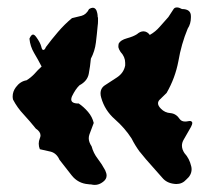

<svg xmlns="http://www.w3.org/2000/svg" viewBox="-20 -490 560 525"><path d="M221.7 13.7Q193.4 11.7 175.8 -10.7Q158.2 -33.2 142.6 -53.2Q134.8 -70.8 119.1 -75.2Q103.5 -79.1 88.9 -82Q85.9 -89.4 85.9 -97.2Q85.9 -104.5 88.9 -111.8Q90.8 -116.2 90.8 -119.6Q90.8 -129.9 78.1 -138.2Q62.5 -157.7 44.9 -176.8Q27.3 -195.3 15.6 -217.8Q14.6 -222.2 14.6 -226.1Q14.6 -239.7 23.4 -251.5Q35.2 -267.6 52.7 -270.5Q64.5 -277.8 74.2 -288.1Q83 -298.3 93.8 -308.1Q84 -327.1 73.2 -345.2Q62.5 -363.3 60.5 -384.3Q65.4 -395.5 70.3 -395.5Q74.2 -395.5 79.1 -388.7Q89.8 -374 92.8 -362.8Q94.7 -354 97.7 -353.5Q97.7 -353.5 98.6 -353.5Q102.5 -353.5 105.5 -361.3Q121.1 -382.3 138.7 -402.8Q156.2 -423.3 176.8 -440.4Q190.4 -443.4 203.1 -446.8Q215.8 -450.2 223.6 -465.3Q229.5 -468.8 233.4 -468.8Q243.2 -468.8 246.1 -453.6Q247.1 -448.7 247.1 -443.8Q247.1 -442.9 248 -441.4Q248 -436.5 248 -432.1Q248 -425.3 247.1 -419.9Q245.1 -397 242.2 -373.5Q239.3 -350.1 228.5 -329.6Q226.6 -308.6 222.7 -288.1Q218.8 -268.1 197.3 -256.8Q186.5 -246.6 176.8 -226.6Q174.8 -221.7 174.8 -218.3Q174.8 -207 194.3 -207H195.3Q209 -197.8 220.7 -184.1Q232.4 -170.4 236.3 -153.8Q230.5 -137.7 224.6 -122.6Q222.7 -117.2 222.7 -111.8Q222.7 -101.6 230.5 -89.8Q235.4 -71.3 247.1 -56.2Q258.8 -41 267.6 -24.4Q271.5 -16.1 271.5 -9.8Q271.5 0 261.7 7.3Q251 15.6 239.3 15.6Q234.4 15.6 228.5 14.2Q227.5 14.2 225.6 14.2Q224.6 14.2 221.7 13.7ZM423.8 -3.9Q401.4 -28.8 378.9 -54.7Q371.1 -64 363.3 -73.7Q363.3 -74.2 362.3 -74.7Q349.6 -91.8 339.8 -111.3Q321.3 -140.1 293.9 -164.1Q266.6 -188 256.8 -222.7Q254.9 -229 254.9 -234.4Q254.9 -249.5 267.6 -257.3Q284.2 -268.6 299.8 -278.3Q318.4 -290.5 322.3 -311Q322.3 -314.5 322.3 -318.4Q322.3 -334.5 309.6 -348.1Q304.7 -355.5 303.7 -360.8V-363.3Q303.7 -367.7 304.7 -371.1Q309.6 -380.4 327.1 -385.3Q344.7 -390.1 354.5 -396.5Q363.3 -404.3 372.1 -404.3Q372.1 -404.3 373 -404.3Q382.8 -403.8 389.6 -394.5Q405.3 -403.3 417 -417Q428.7 -430.2 440.4 -443.4Q447.3 -454.1 454.1 -464.4Q457 -469.7 463.9 -469.7Q469.7 -469.7 477.5 -465.3Q502 -465.3 502 -445.8V-442.4Q502 -424.8 493.2 -411.6Q475.6 -369.1 467.8 -322.8Q459 -276.4 435.5 -235.8Q425.8 -226.6 416 -216.8Q412.1 -212.4 412.1 -207.5Q412.1 -200.7 419.9 -192.9Q430.7 -181.6 446.3 -180.7Q461.9 -179.2 471.7 -164.1Q476.6 -157.7 486.3 -157.7Q490.2 -157.7 495.1 -158.7Q497.1 -159.2 499 -159.2Q504.9 -159.2 505.9 -153.8Q505.9 -149.9 502 -142.6Q493.2 -126.5 482.4 -108.4Q477.5 -100.1 477.5 -91.8Q477.5 -81.5 484.4 -71.3Q498 -56.6 502.9 -35.2Q503.9 -31.2 503.9 -27.3Q503.9 -11.2 489.3 1Q478.5 13.2 461.9 13.2Q459 13.2 456.1 12.7Q435.5 10.3 423.8 -3.9Z"/></svg>

Font: Brazier Flame
Style: Regular
Weight: 400
Designer: Walter E Stewart
Version: 0.1